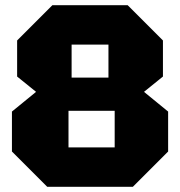

<svg xmlns="http://www.w3.org/2000/svg" viewBox="-20 -720 694 740"><path d="M256 -421H398V-548H256ZM244 -152H422V-293H244ZM162 0 26 -136V-290L119 -366L46 -425V-564L182 -700H472L608 -564V-425L535 -366L628 -290V-136L492 0Z"/></svg>

Font: Tektur ExtraBold
Style: Regular
Weight: 800
Designer: Adam Jagosz
Foundry: Adam Jagosz
Version: Version 1.005;gftools[0.9.30]